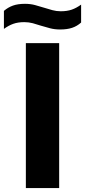

<svg xmlns="http://www.w3.org/2000/svg" viewBox="-60 -960 434 980"><path d="M72 0V-740H242V0ZM246.5 -809.5Q219 -809.5 195.2 -815.8Q171.5 -822 148.5 -829Q128 -836 107.2 -841.5Q86.5 -847 64 -847Q32 -847 8 -838.5Q-16 -830 -40 -812.5V-904.5Q-19 -922.5 6.2 -931.5Q31.5 -940.5 67.5 -940.5Q95.5 -940.5 119.2 -934Q143 -927.5 165.5 -920.5Q186.5 -914 207.2 -908.2Q228 -902.5 250 -902.5Q282.5 -902.5 306.2 -910.8Q330 -919 354 -936.5V-845Q333.5 -826.5 308 -818Q282.5 -809.5 246.5 -809.5Z"/></svg>

Font: Encode Sans SC SemiExpanded
Style: Bold
Weight: 700
Width: 6
Designer: Multiple Designers
Foundry: Impallari Type
Version: Version 3.002